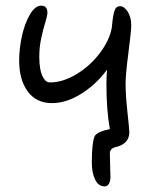

<svg xmlns="http://www.w3.org/2000/svg" viewBox="-20 -519 556 680"><path d="M164.1 -153.8Q108.4 -153.8 78.1 -195.3Q47.9 -236.8 47.9 -304.2Q47.9 -347.7 57.9 -392.3Q67.9 -437 86.2 -468Q104.5 -499 126 -499Q147.9 -499 147.9 -474.1Q147.9 -463.9 140.9 -441.4Q133.8 -418.9 126.5 -386Q119.1 -353 119.1 -316.9Q119.1 -293.9 122.6 -274.7Q126 -255.4 134.8 -241.2Q143.6 -227.1 157.2 -227.1Q202.6 -227.1 251 -256.3Q299.3 -285.6 333.5 -330.8Q367.7 -376 376 -420.9Q376 -422.9 376.5 -426.3Q377 -429.7 377 -431.2Q380.4 -466.3 385.7 -481.7Q391.1 -497.1 404.8 -497.1Q419.9 -497.1 432.4 -477.5Q444.8 -458 444.8 -429.2Q444.8 -409.2 434.8 -332Q424.8 -254.9 424.8 -224.1Q424.8 -181.2 431.4 -121.6Q438 -62 438 -50.8Q438 -12.7 397 0Q380.4 3.4 374.8 9.3Q369.1 15.1 369.1 24.9Q369.1 39.6 370.1 69.1Q371.1 98.6 371.1 108.9Q371.1 121.6 366 131.3Q360.8 141.1 350.1 141.1Q328.6 141.1 316.9 116.9Q305.2 92.8 305.2 57.1Q305.2 -12.2 314.9 -36.1Q323.2 -52.2 369.1 -62Q356.9 -128.4 356.9 -224.1Q356.9 -237.8 358.9 -272Q320.3 -219.7 267.6 -186.8Q214.8 -153.8 164.1 -153.8Z"/></svg>

Font: Shantell Sans Normal
Style: Regular
Weight: 300
Designer: Stephen Nixon, Anya Danilova, Shantell Martin
Foundry: Arrow Type
Version: Version 1.006;[559af2be0]